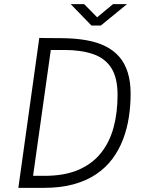

<svg xmlns="http://www.w3.org/2000/svg" viewBox="-20 -906 690 926"><path d="M68.5 0 169.5 -723Q171.5 -723 204.2 -722.5Q237 -722 276.5 -722Q342.5 -721.5 395.5 -712.2Q448.5 -703 488.5 -683Q528.5 -663 555.5 -631.8Q582.5 -600.5 596.2 -556.2Q610 -512 610 -453.5Q610 -395.5 601.2 -339.5Q592.5 -283.5 573 -232.8Q553.5 -182 521.8 -139.5Q490 -97 443.8 -65.8Q397.5 -34.5 335 -17.2Q272.5 0 192 0ZM139.5 -58H195.5Q291.5 -58 358.5 -87Q425.5 -116 467.2 -168.5Q509 -221 528 -292.2Q547 -363.5 547 -448Q547 -531 516.8 -578.2Q486.5 -625.5 428.8 -645.2Q371 -665 289 -665H225ZM421 -783 321 -886H386L448.5 -822.5L525 -886H592.5L466.5 -783Z"/></svg>

Font: Public Sans Thin ExtraLight
Style: Italic
Weight: 250
Italic angle: -8°
Version: Version 2.001